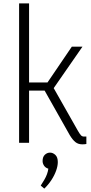

<svg xmlns="http://www.w3.org/2000/svg" viewBox="-20 -845 537 1136"><path d="M242 271 221 253Q232 236 242 219Q252 202 258 185.5Q264 169 266 153Q249 148 240.5 135Q232 122 232 108Q232 83 245.5 70.5Q259 58 276 58Q293 58 307.5 71.5Q322 85 322 114Q322 137 312 165Q302 193 284 220.5Q266 248 242 271ZM152 0H93V-825H152ZM393 -45 244 -309H120V-357H261L405 -569H468L289 -311V-339L441 -71Q452 -52 459 -44.5Q466 -37 477 -37Q480 -37 483 -37Q486 -37 491 -37V7Q485 8 479.5 8.5Q474 9 467 9Q443 9 426.5 -4Q410 -17 393 -45Z"/></svg>

Font: Yaldevi Light
Style: Regular
Weight: 300
Designer: Sol Matas, Rajitha Manaperi, Kosala Senevirathne
Foundry: Mooniak
Version: Version 1.100